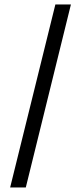

<svg xmlns="http://www.w3.org/2000/svg" viewBox="-20 -830 334 850"><path d="M293.9 -810.1 94.2 0H24.9L225.1 -810.1Z"/></svg>

Font: Sinkin Sans 300 Light Italic
Style: Regular
Weight: 300
Italic angle: -112°
Designer: Keith Bates
Foundry: K-Type
Version: Sinkin Sans (version 1.0)  by Keith Bates   •   © 2014   www